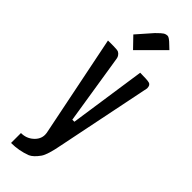

<svg xmlns="http://www.w3.org/2000/svg" viewBox="-315 -785 986 986"><g transform="rotate(45 178.0 -292.0)"><path d="M40 187V115Q79 115 106.5 90.5Q134 66 134 34Q134 26 133 21L20 -537H59Q89 -537 97 -532.5Q105 -528 110.5 -520Q116 -512 117 -504.5Q118 -497 121 -480L178 -120H193L254 -537Q307 -537 321.5 -532.5Q336 -528 336 -505L230 16Q215 96 197 122Q172 157 149 167Q97 187 40 187ZM259 -743 278 -725 146 -593 90 -651 163 -734Q189 -760 198.5 -765.5Q208 -771 219.5 -771Q231 -771 259 -743Z"/></g></svg>

Font: Economica
Style: Bold
Weight: 700
Designer: Vicente Lamonaca
Foundry: Vicente Lamonaca
Version: Version 1.100